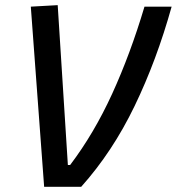

<svg xmlns="http://www.w3.org/2000/svg" viewBox="-20 -719 681 739"><path d="M149.9 0 98.6 -693.4 202.1 -699.2 241.2 -84H250Q341.8 -205.1 411.9 -358.4Q481.9 -511.7 536.1 -693.4H640.6Q583 -486.8 498 -310.8Q413.1 -134.8 292.5 0Z"/></svg>

Font: Cascadia Code PL
Style: Italic
Weight: 400
Italic angle: -10°
Monospace: yes
Designer: Aaron Bell
Foundry: Saja Typeworks
Version: Version 2404.023